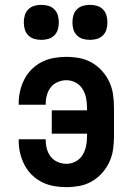

<svg xmlns="http://www.w3.org/2000/svg" viewBox="-20 -762 540 790"><path d="M253 8Q227 8 201.5 3.5Q176 -1 153 -12.5Q130 -24 111.5 -42Q93 -60 81 -83Q69 -106 63 -131Q57 -156 57 -182V-189H168V-186Q168 -167 173 -149Q178 -131 189 -117Q200 -103 217.5 -95.5Q235 -88 253 -88Q273 -88 291 -97.5Q309 -107 319.5 -124Q330 -141 334 -160.5Q338 -180 338 -200V-212H193V-308H338V-320Q338 -340 334 -359.5Q330 -379 319.5 -396Q309 -413 291 -422.5Q273 -432 253 -432Q235 -432 217.5 -424.5Q200 -417 189 -403Q178 -389 173 -371Q168 -353 168 -334V-331H57V-338Q57 -364 63 -389Q69 -414 81 -437Q93 -460 111.5 -478Q130 -496 153 -507.5Q176 -519 201.5 -523.5Q227 -528 253 -528Q280 -528 307 -523Q334 -518 357.5 -504.5Q381 -491 399.5 -470.5Q418 -450 429.5 -425.5Q441 -401 445 -374Q449 -347 449 -320V-200Q449 -173 445 -146Q441 -119 429.5 -94.5Q418 -70 399.5 -49.5Q381 -29 357.5 -15.5Q334 -2 307 3Q280 8 253 8ZM350 -598Q335 -598 321 -602Q307 -606 296.5 -616.5Q286 -627 282 -641Q278 -655 278 -670Q278 -685 282 -699Q286 -713 296.5 -723.5Q307 -734 321 -738Q335 -742 350 -742Q365 -742 379 -738Q393 -734 403.5 -723.5Q414 -713 418 -699Q422 -685 422 -670Q422 -655 418 -641Q414 -627 403.5 -616.5Q393 -606 379 -602Q365 -598 350 -598ZM150 -598Q135 -598 121 -602Q107 -606 96.5 -616.5Q86 -627 82 -641Q78 -655 78 -670Q78 -685 82 -699Q86 -713 96.5 -723.5Q107 -734 121 -738Q135 -742 150 -742Q165 -742 179 -738Q193 -734 203.5 -723.5Q214 -713 218 -699Q222 -685 222 -670Q222 -655 218 -641Q214 -627 203.5 -616.5Q193 -606 179 -602Q165 -598 150 -598Z"/></svg>

Font: Iosevka Term Curly
Style: Bold
Weight: 700
Designer: Belleve Invis
Foundry: Belleve Invis
Version: Version 32.3.0